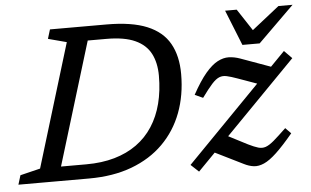

<svg xmlns="http://www.w3.org/2000/svg" viewBox="-71 -792 1428 882"><g transform="rotate(-5 643.0 -351.0)"><path d="M299 -66Q371.5 -66 429.8 -82.8Q488 -99.5 532.5 -131.5Q577 -163.5 607 -209.8Q637 -256 652 -314.5Q667 -373 667 -442.5Q667 -502 645 -544.5Q623 -587 573.5 -609.5Q524 -632 441.5 -632H297.5L319 -698H447.5Q563.5 -698 634.2 -668.8Q705 -639.5 737.2 -582.2Q769.5 -525 769.5 -441.5Q769.5 -344 739 -263.2Q708.5 -182.5 649.2 -123.5Q590 -64.5 503.8 -32.2Q417.5 0 306 0H106L127.5 -66ZM259 -633 174 -655.5 187 -698H375.5L162.5 0H-19.5L-6.5 -42.5L86 -65ZM776 -21.5 1249 -505.5 1284.5 -469.5 812.5 12.5ZM860.5 -323.5 823 -340.5Q857 -402.5 886.2 -437Q915.5 -471.5 942.2 -485.5Q969 -499.5 994.2 -498.8Q1019.5 -498 1046 -488.5L1210.5 -429L1148.5 -354.5L1025.5 -398.5Q996.5 -409 977.5 -413.2Q958.5 -417.5 942.8 -411.2Q927 -405 908.2 -384.2Q889.5 -363.5 860.5 -323.5ZM1019.5 -5 881 -73.5 949.5 -143 1047.5 -92.5Q1075 -79 1092.8 -73.8Q1110.5 -68.5 1127 -74Q1143.5 -79.5 1165.8 -98.5Q1188 -117.5 1224 -152L1249.5 -126Q1204 -71.5 1171.2 -40.8Q1138.5 -10 1113 1.2Q1087.5 12.5 1065.2 9.8Q1043 7 1019.5 -5ZM1307 -713.5 1141 -550H1061.5L996 -713.5H1049.5L1122.5 -602.5H1101.5L1242 -713.5Z"/></g></svg>

Font: Newsreader 9pt
Style: Italic
Weight: 400
Italic angle: -17°
Designer: Hugues Gentile
Foundry: Production Type
Version: Version 1.003